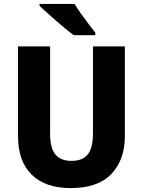

<svg xmlns="http://www.w3.org/2000/svg" viewBox="-20 -951 730 981"><path d="M618 -256Q618 -134 549 -62Q480 10 342 10Q211 10 141.5 -59Q72 -128 72 -255V-714H236V-269Q236 -193 263.5 -161Q291 -129 345 -129Q402 -129 428.5 -162Q455 -195 455 -270V-714H618ZM361 -931Q374 -909 393.5 -881.5Q413 -854 433 -828Q453 -802 467 -784V-771H357Q340 -783 316 -803Q292 -823 266.5 -845Q241 -867 218.5 -887.5Q196 -908 182 -921V-931Z"/></svg>

Font: Noto Sans Ethiopic SemiCondensed ExtraBold
Style: Regular
Weight: 800
Width: 4
Designer: Monotype Design Team
Foundry: Monotype Imaging Inc.
Version: Version 2.102; ttfautohint (v1.8.4.7-5d5b)